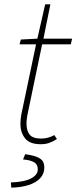

<svg xmlns="http://www.w3.org/2000/svg" viewBox="-20 -656 352 884"><path d="M168 8Q116 8 95 -19.5Q74 -47 74 -84Q74 -96 75 -106Q76 -116 78 -128L146 -452H70L76 -474L152 -478L188 -636H212L180 -478H312L306 -452H174L106 -126Q105 -117 103.5 -108Q102 -99 102 -88Q102 -54 116.5 -36Q131 -18 170 -18Q187 -18 202.5 -22.5Q218 -27 230 -34L242 -16Q229 -7 210.5 0.5Q192 8 168 8ZM32 208 30 184Q92 182 123 165.5Q154 149 154 124Q154 101 137 91Q120 81 86 78L96 54Q132 59 151 67Q170 75 177 86.5Q184 98 184 116Q184 144 165 164.5Q146 185 111.5 196Q77 207 32 208Z"/></svg>

Font: Source Sans 3 VF
Style: Italic
Weight: 200
Italic angle: -11°
Designer: Paul D. Hunt
Foundry: Adobe Systems Incorporated
Version: Version 3.042;hotconv 1.0.118;makeotfexe 2.5.65603